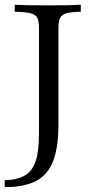

<svg xmlns="http://www.w3.org/2000/svg" viewBox="-31 -591 393 804"><path d="M-11.3 192.7V163.7Q42.7 162.1 74.2 143.1Q105.6 124.2 119 81.9Q132.3 39.5 132.3 -32.3V-472.6Q132.3 -501.6 125.4 -515.7Q118.5 -529.8 96.8 -535.5Q75 -541.1 30.6 -541.9V-571Q70.2 -568.5 171 -568.5Q265.3 -568.5 307.3 -571V-541.9Q266.9 -541.1 247.2 -535.5Q227.4 -529.8 220.6 -515.7Q213.7 -501.6 213.7 -472.6V-69.4Q213.7 25.8 191.5 83.5Q169.4 141.1 119.8 166.9Q70.2 192.7 -11.3 192.7Z"/></svg>

Font: Playfair
Style: Regular
Weight: 400
Designer: Claus Eggers Sørensen
Foundry: Claus Eggers Sørensen
Version: Version 2.001;gftools[0.9.30]